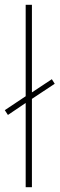

<svg xmlns="http://www.w3.org/2000/svg" viewBox="-20 -780 248 800"><path d="M87 0V-351L13 -301L0 -321L87 -379V-760H113V-395L196 -450L208 -431L113 -368V0Z"/></svg>

Font: Noto Sans Lao UI SemCond Thin
Style: Regular
Weight: 100
Width: 4
Designer: Monotype Design Team
Foundry: Monotype Imaging Inc.
Version: Version 2.000; ttfautohint (v1.8.4.7-5d5b)